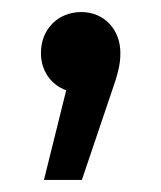

<svg xmlns="http://www.w3.org/2000/svg" viewBox="-20 -151 267 319"><path d="M115 -131C77 -131 48 -103 48 -63C48 -33 65 -10 90 -1L53 148H116L163 9C176 -28 180 -43 180 -63C180 -102 153 -131 115 -131Z"/></svg>

Font: AWKNG-Font Medium
Style: Regular
Weight: 500
Designer: Awakening Church
Foundry: Awakening Church
Version: Version 1.700;PS 001.700;hotconv 1.0.88;makeotf.lib2.5.64775